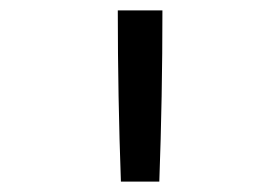

<svg xmlns="http://www.w3.org/2000/svg" viewBox="-20 -792 540 370"><path d="M287 -442H213Q210 -524 208.5 -606.5Q207 -689 207 -772H293Q293 -689 291.5 -606.5Q290 -524 287 -442Z"/></svg>

Font: Iosevka Fixed
Style: Regular
Weight: 400
Monospace: yes
Designer: Belleve Invis
Foundry: Belleve Invis
Version: Version 33.2.4